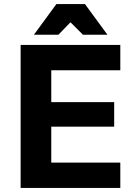

<svg xmlns="http://www.w3.org/2000/svg" viewBox="-20 -920 660 940"><path d="M81 0V-700H569V-576H231V-420H539V-300H231V-124H569V0ZM146 -750 256 -900H396L506 -750H386L325 -811L266 -750Z"/></svg>

Font: Golos Text SemiBold
Style: Regular
Weight: 600
Designer: A.Korolkova, Vitaly Kuzmin
Foundry: ParaType Ltd
Version: Version 2.004